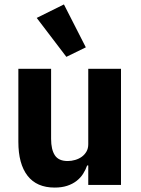

<svg xmlns="http://www.w3.org/2000/svg" viewBox="-20 -836 636 868"><path d="M379 -88H374Q367 -68 355.5 -50Q344 -32 326 -18Q308 -4 283.5 4Q259 12 227 12Q146 12 104.5 -41.5Q63 -95 63 -195V-525H211V-208Q211 -160 228 -134Q245 -108 286 -108Q303 -108 320 -113Q337 -118 350 -127.5Q363 -137 371 -151Q379 -165 379 -184V-525H527V0H379ZM146 -755 269 -816 368 -622 280 -579Z"/></svg>

Font: IBM Plex Sans Arabic
Style: Bold
Weight: 700
Designer: Mike Abbink, Paul van der Laan, Pieter van Rosmalen, Wael Morcos, Khajak Apelian
Foundry: Bold Monday
Version: Version 1.2